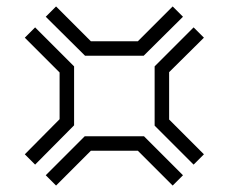

<svg xmlns="http://www.w3.org/2000/svg" viewBox="-20 -627 710 596"><path d="M505 -403V-256L613 -148L581 -116L460 -237V-421L581 -542L613 -510ZM210 -238 89 -116 57 -148 165 -257V-402L57 -510L89 -542L210 -421ZM244 -454 122 -575 154 -607 262 -499H408L516 -607L548 -575L426 -454ZM427 -204 548 -83 516 -51 408 -159H262L154 -51L122 -83L243 -204Z"/></svg>

Font: Geostar
Style: Regular
Weight: 400
Designer: Joe Prince
Foundry: Joe Prince
Version: Version 1.002